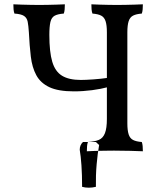

<svg xmlns="http://www.w3.org/2000/svg" viewBox="-20 -699 739 891"><path d="M383 3Q383 -10 384 -21Q385 -32 388 -40Q420 -42 439 -50Q458 -58 467 -81Q476 -104 476 -147V-549Q476 -582 470 -600.5Q464 -619 449.5 -626.5Q435 -634 409 -636Q406 -644 405 -655Q404 -666 404 -679Q422 -678 441.5 -677.5Q461 -677 481.5 -676.5Q502 -676 523 -676Q544 -676 564.5 -676.5Q585 -677 604.5 -677.5Q624 -678 643 -679Q643 -666 642 -655Q641 -644 638 -636Q612 -634 597.5 -626.5Q583 -619 577 -600.5Q571 -582 571 -549V-127Q571 -94 577 -75.5Q583 -57 597.5 -49.5Q612 -42 638 -40Q641 -32 642 -21Q643 -10 643 3Q624 2 584 1Q544 0 509 0Q486 0 462.5 0.5Q439 1 418.5 1.5Q398 2 383 3ZM323 -275Q250 -275 209 -294.5Q168 -314 148.5 -350Q129 -386 123 -436.5Q117 -487 114 -549Q112 -580 108.5 -598Q105 -616 91.5 -625Q78 -634 47 -636Q44 -644 43 -655Q42 -666 42 -679Q60 -678 80 -677.5Q100 -677 120.5 -676.5Q141 -676 162 -676Q183 -676 203 -676.5Q223 -677 242.5 -677.5Q262 -678 281 -679Q281 -666 280 -655Q279 -644 276 -636Q248 -634 233.5 -626Q219 -618 214 -597Q209 -576 209 -537Q209 -458 222.5 -412.5Q236 -367 268 -347.5Q300 -328 355 -328Q376 -328 412.5 -330.5Q449 -333 482 -338V-295Q449 -286 407 -280.5Q365 -275 323 -275ZM425 168Q424 115 428.5 63.5Q433 12 440 -26L425 -40H365Q350 -26 350 -4Q355 25 358 68.5Q361 112 361 168Q375 172 392 172Q409 172 425 168Z"/></svg>

Font: Vollkorn
Style: Regular
Weight: 400
Designer: Friedrich Althausen
Foundry: Friedrich Althausen
Version: Version 4.104